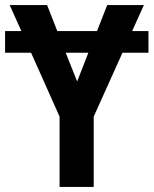

<svg xmlns="http://www.w3.org/2000/svg" viewBox="-20 -734 603 754"><path d="M214 0V-276L102 -527H0V-612H64L18 -714H165L205 -612H361L401 -714H545L499 -612H563V-527H461L348 -276V0ZM283 -414 327 -527H238Z"/></svg>

Font: Noto Sans Mono SemiCondensed
Style: Bold
Weight: 700
Width: 4
Designer: Monotype Design Team
Foundry: Monotype Imaging Inc.
Version: Version 2.014